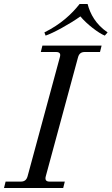

<svg xmlns="http://www.w3.org/2000/svg" viewBox="-30 -940 558 960"><path d="M192 -778 198 -762C235 -774 319 -820 372 -858C403 -820 463 -774 494 -762L508 -778C449 -818 421 -870 408 -920H368C329 -870 273 -818 192 -778ZM-10 0H286L294 -32H218C200 -32 194 -41 199 -59L360 -653C365 -672 376 -680 394 -680H470L478 -712H182L174 -680H250C268 -680 275 -672 269 -653L108 -59C103 -41 93 -32 74 -32H-2Z"/></svg>

Font: Old Standard
Style: Italic
Weight: 400
Italic angle: -15.2°
Designer: Alexey Kryukov <alexios@thessalonica.org.ru>
Version: Version 2.0